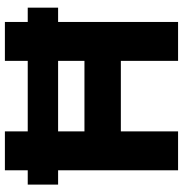

<svg xmlns="http://www.w3.org/2000/svg" viewBox="-2 -728 730 765"><g transform="rotate(-90 362.5 -345.0)"><path d="M503 0V-690H658V0ZM67 0V-690H222V0ZM135 -228V-373H590V-228ZM10 -478V-599H715V-478Z"/></g></svg>

Font: Radio Canada Big
Style: Bold
Weight: 700
Designer: Étienne Aubert Bonn
Foundry: Coppers and Brasses
Version: Version 1.001